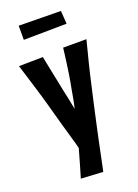

<svg xmlns="http://www.w3.org/2000/svg" viewBox="-163 -779 724 1008"><g transform="rotate(-20 199.0 -275.5)"><path d="M232 161 109 154Q120 117 131 79.5Q142 42 152.5 4Q163 -34 172.5 -72Q182 -110 191.5 -148Q201 -186 209 -223.5Q217 -261 223 -298Q232 -344 237.5 -379.5Q243 -415 247.5 -449Q252 -483 257 -524H387Q379 -490 371 -460.5Q363 -431 356 -402Q349 -373 341.5 -342Q334 -311 326 -274Q315 -228 305 -181.5Q295 -135 285 -90.5Q275 -46 266 -2.5Q257 41 248.5 82Q240 123 232 161ZM162 30Q155 1 147 -28Q139 -57 130.5 -86Q122 -115 113.5 -145Q105 -175 96.5 -206.5Q88 -238 79 -270Q70 -302 62 -329.5Q54 -357 45.5 -384Q37 -411 27.5 -442.5Q18 -474 6 -512L140 -514Q150 -466 156.5 -432Q163 -398 169.5 -369Q176 -340 183 -302Q191 -268 197 -235.5Q203 -203 210.5 -169.5Q218 -136 226 -100.5Q234 -65 244 -26ZM77 -633V-712L312 -709L317 -636Z"/></g></svg>

Font: Truculenta ExtraBold
Style: Regular
Weight: 800
Version: Version 1.002